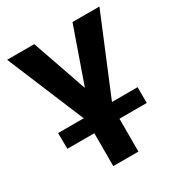

<svg xmlns="http://www.w3.org/2000/svg" viewBox="-167 -613 864 926"><g transform="rotate(-30 265.0 -150.0)"><path d="M8 -500H159L265 -195L372 -500H522L335 -49H196ZM195 -52H335V200H195ZM44 -71H487V17H45Z"/></g></svg>

Font: Moderustic SemiBold
Style: Regular
Weight: 600
Designer: Tural Alisoy
Foundry: TAFT Foundry
Version: Version 2.120